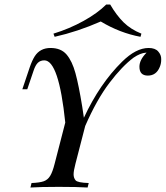

<svg xmlns="http://www.w3.org/2000/svg" viewBox="-20 -836 739 856"><path d="M601.6 -538.6Q601.6 -569.3 633.3 -601.1H630.4Q606 -599.6 575.7 -579.1Q524.4 -541 467.8 -466.3Q411.1 -391.6 359.9 -274.4L316.4 -106Q308.1 -74.2 308.1 -58.6Q308.1 -43 316.9 -32.2Q325.7 -21.5 375.5 -20L370.6 0Q325.2 -2.9 242.2 -2.9Q159.2 -2.9 115.7 0L120.6 -20Q156.7 -21.5 174.8 -27.8Q192.9 -34.2 203.6 -51.8Q214.4 -69.3 223.6 -106L271 -289.6Q242.2 -566.9 177.7 -566.9Q160.2 -566.9 148.9 -556.2Q137.7 -545.4 129.4 -520L101.6 -438H79.6L112.3 -535.2Q123 -566.4 134.8 -585Q158.7 -622.1 205.1 -622.1Q252 -622.1 276.9 -592.8Q301.8 -563.5 316.4 -509.8Q331.1 -456.1 346.7 -359.9L354 -311Q424.3 -462.4 524.4 -561Q586.4 -622.1 642.6 -622.1Q671.9 -622.1 685.5 -606.4Q699.2 -590.8 698.7 -572.3Q699.2 -553.7 692.4 -537.6Q676.8 -499 639.2 -499Q601.6 -499 601.6 -538.6ZM429.2 -740.2Q325.7 -694.8 223.6 -671.9L218.3 -686Q290 -708 352.5 -742.7Q415 -777.3 453.6 -815.9H471.2Q499.5 -767.6 531.2 -736.3Q563 -705.1 610.4 -686L606.4 -671.9Q514.2 -689 429.2 -740.2Z"/></svg>

Font: PlayfairDisplaySC-Italic
Style: Italic
Weight: 400
Italic angle: -14°
Designer: Claus Eggers Sørensen
Foundry: Claus Eggers Sørensen
Version: Version 1.004;PS 001.004;hotconv 1.0.70;makeotf.lib2.5.58329